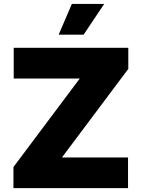

<svg xmlns="http://www.w3.org/2000/svg" viewBox="-20 -975 735 995"><path d="M49.7 0V-109.4L393.5 -568.2H51.1V-727.3H644.9V-617.9L301.1 -159.1H643.5V0ZM284.1 -795.5 352.3 -954.5H519.9L413.4 -795.5Z"/></svg>

Font: Inter P Black
Style: Regular
Weight: 900
Designer: Rasmus Andersson
Foundry: rsms
Version: Version 3.018;git-588b23468